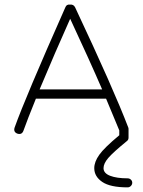

<svg xmlns="http://www.w3.org/2000/svg" viewBox="-20 -569 619 829"><path d="M55 8Q37 1 43 -18Q89 -147 262 -537Q267 -551 282 -549Q297 -551 304 -538Q471 -183 534 -18Q535 -16 535 -11V25Q535 35 528 40Q468 89 447.5 113Q427 137 427 157Q427 179 455.5 190Q484 201 531 201Q539 201 545 206.5Q551 212 551 220Q551 228 545 234Q539 240 531 240Q456 240 421.5 216.5Q387 193 387 157Q387 130 408.5 99.5Q430 69 495 15V-6Q485 -31 438 -143H135Q98 -52 81 -4Q74 14 55 8ZM421 -183Q367 -308 283 -488Q218 -343 151 -183Z"/></svg>

Font: Hoogli Light
Style: Regular
Weight: 300
Designer: Anand Singh Naorem
Foundry: Brand New Type
Version: Version 1.00 b007